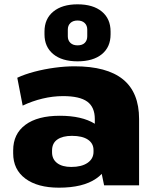

<svg xmlns="http://www.w3.org/2000/svg" viewBox="-20 -858 719 889"><path d="M253 11Q154 11 97.5 -31Q41 -73 41 -148V-162Q41 -238 97.5 -280Q154 -322 257 -322Q359 -322 419 -285V-307Q419 -362 384 -387.5Q349 -413 272 -413Q225 -413 177 -401.5Q129 -390 85 -369L60 -498Q94 -514 139.5 -526Q185 -538 233.5 -544.5Q282 -551 325 -551Q475 -551 549.5 -490.5Q624 -430 624 -307V0H462L451 -53Q440 -41 425 -31Q364 11 253 11ZM310 -85Q358 -85 385.5 -104Q413 -123 413 -155V-163Q413 -194 387 -211.5Q361 -229 313 -229Q270 -229 245.5 -212Q221 -195 221 -161V-153Q221 -121 244.5 -103Q268 -85 310 -85ZM339 -574Q267 -574 226.5 -607.5Q186 -641 186 -699V-712Q186 -771 227 -804.5Q268 -838 339 -838Q411 -838 451.5 -804.5Q492 -771 492 -712V-699Q492 -640 451.5 -607Q411 -574 339 -574ZM339 -648Q361 -648 372.5 -659.5Q384 -671 384 -690V-721Q384 -740 372 -751.5Q360 -763 339 -763Q318 -763 306 -751.5Q294 -740 294 -721V-690Q294 -671 306 -659.5Q318 -648 339 -648Z"/></svg>

Font: Pathway Extreme 8pt Thin 12pt ExtraBold
Style: Regular
Weight: 800
Version: Version 1.001;gftools[0.9.26]